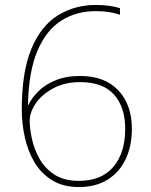

<svg xmlns="http://www.w3.org/2000/svg" viewBox="-20 -746 610 776"><path d="M68 -303Q68 -456 107 -549Q146 -642 214 -684Q282 -726 367 -726Q397 -726 421 -722.5Q445 -719 465 -713V-686Q447 -693 422 -697Q397 -701 367 -701Q288 -701 227.5 -662.5Q167 -624 131.5 -541Q96 -458 93 -322H95Q108 -350 135 -377Q162 -404 204.5 -421.5Q247 -439 304 -439Q403 -439 458 -381Q513 -323 513 -225Q513 -156 488 -103Q463 -50 415 -20Q367 10 299 10Q236 10 191.5 -17Q147 -44 120 -89Q93 -134 80.5 -190Q68 -246 68 -303ZM299 -15Q390 -15 438 -71.5Q486 -128 486 -225Q486 -313 441 -363.5Q396 -414 304 -414Q241 -414 195 -389Q149 -364 124.5 -328Q100 -292 100 -258Q100 -228 108.5 -187Q117 -146 138.5 -106.5Q160 -67 199 -41Q238 -15 299 -15Z"/></svg>

Font: Noto Sans Myanmar Thin
Style: Regular
Weight: 100
Designer: Monotype Design Team
Foundry: Monotype Imaging Inc.
Version: Version 2.107; ttfautohint (v1.8.4.7-5d5b)